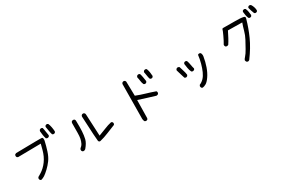

<svg xmlns="http://www.w3.org/2000/svg" viewBox="101 -1978 4798 3270"><g transform="rotate(-30 2500.0 -343.0)"><path d="M317 47 298 37Q286 21 288 0L298 -20Q331 -39 364 -59.5Q397 -80 432.5 -113Q468 -146 499 -188.5Q530 -231 552.5 -280Q575 -329 589.5 -383.5Q604 -438 618 -493L170 -487L150 -497Q139 -511 141 -532L150 -552L174 -563Q661 -573 684.5 -567.5Q708 -562 700 -505Q679 -411 649.5 -320Q620 -229 576.5 -169.5Q533 -110 480 -60Q427 -10 391.5 13.5Q356 37 317 47ZM768 -517Q752 -519 739 -528Q726 -563 721 -602Q716 -641 712 -680Q714 -695 724 -707Q737 -719 760 -717L779 -707Q789 -670 794 -628.5Q799 -587 807 -548L797 -528Q783 -519 768 -517ZM885 -524 865 -534Q852 -573 846 -615.5Q840 -658 832 -699L842 -719Q855 -730 877 -729L896 -719Q912 -682 920 -639.5Q928 -597 930 -554L920 -534Q906 -522 885 -524Z M1184 -18 1164 -27Q1150 -43 1154 -66L1166 -88Q1199 -110 1217.5 -147.5Q1236 -185 1244.5 -228Q1253 -271 1253.5 -338Q1254 -405 1255 -530Q1257 -546 1267 -558Q1282 -569 1304 -567L1323 -558Q1335 -542 1333 -521Q1336 -405 1331.5 -325Q1327 -245 1311.5 -179.5Q1296 -114 1227 -33Q1209 -16 1184 -18ZM1519 -23Q1492 -21 1485 -47.5Q1478 -74 1456 -540Q1458 -556 1468 -567Q1481 -579 1503 -577L1522 -567Q1536 -552 1534 -530L1554 -110Q1628 -136 1697 -165Q1766 -194 1838 -210L1857 -200Q1869 -187 1867 -165L1857 -146Q1773 -114 1688.5 -78.5Q1604 -43 1519 -23Z M2366 70Q2351 68 2339 59Q2321 23 2325 -20L2331 -678L2341 -697Q2356 -711 2378 -709L2397 -699L2407 -680L2413 -399Q2501 -364 2591 -338Q2681 -312 2770 -280Q2781 -267 2779 -245L2770 -226Q2754 -214 2733 -214Q2653 -239 2572 -263.5Q2491 -288 2411 -315Q2407 20 2405 39L2396 59Q2382 68 2366 70ZM2667 -485Q2651 -487 2640 -497Q2624 -532 2620 -570Q2616 -608 2606 -646Q2608 -662 2618 -674Q2634 -686 2655 -684L2675 -674Q2687 -637 2693.5 -596.5Q2700 -556 2706 -517L2696 -497Q2683 -487 2667 -485ZM2799 -511 2779 -521Q2766 -556 2762 -593.5Q2758 -631 2749 -668L2760 -688Q2775 -701 2797 -699L2816 -689Q2830 -654 2836 -616.5Q2842 -579 2844 -540L2834 -521Q2820 -509 2799 -511Z M3483 61 3464 51Q3452 35 3454 14L3464 -6Q3513 -27 3550 -66Q3587 -105 3614.5 -166.5Q3642 -228 3663.5 -306Q3685 -384 3694 -464Q3708 -476 3729 -474L3749 -464Q3766 -433 3760 -394Q3745 -298 3713 -207Q3681 -116 3635.5 -50.5Q3590 15 3553.5 36Q3517 57 3483 61ZM3325 -231Q3310 -233 3298 -243Q3284 -286 3271.5 -329Q3259 -372 3246 -415Q3248 -431 3259 -442Q3272 -454 3294 -452L3317 -440Q3329 -396 3343.5 -353Q3358 -310 3364 -263L3354 -243Q3341 -233 3325 -231ZM3479 -265Q3464 -267 3452 -276Q3433 -315 3426 -359Q3419 -403 3413 -446L3423 -466Q3437 -478 3458 -476L3478 -466Q3493 -425 3500 -381Q3507 -337 3519 -296L3509 -276Q3495 -267 3479 -265Z M4376 61Q4360 59 4349 49Q4339 33 4337 16Q4339 0 4372 -36Q4405 -72 4444 -142Q4483 -212 4520.5 -281.5Q4558 -351 4577.5 -424Q4597 -497 4622 -565L4343 -569Q4310 -503 4283.5 -453Q4257 -403 4225 -354Q4209 -343 4188 -345L4168 -354Q4156 -370 4158 -392Q4193 -450 4231 -532Q4269 -614 4271.5 -630.5Q4274 -647 4300 -646Q4583 -645 4624 -642Q4665 -639 4695 -631Q4725 -623 4712 -585Q4667 -425 4598.5 -272.5Q4530 -120 4405 49Q4392 59 4376 61ZM4771 -569 4752 -579Q4737 -611 4731.5 -645.5Q4726 -680 4722 -715L4731 -734Q4745 -746 4768 -744L4787 -734Q4801 -703 4807 -669Q4813 -635 4816 -599L4807 -579Q4793 -567 4771 -569ZM4896 -591 4877 -601Q4865 -633 4854.5 -663Q4844 -693 4836 -727L4846 -746Q4859 -758 4881 -756L4900 -746Q4918 -719 4928.5 -687.5Q4939 -656 4941 -621L4932 -601Q4918 -589 4896 -591Z"/></g></svg>

Font: Kosefont JP
Style: Regular
Weight: 400
Designer: Nozomi Seto 瀬戸のぞみ
Version: Version 3.00;June 19, 2020